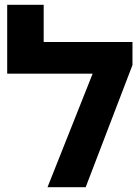

<svg xmlns="http://www.w3.org/2000/svg" viewBox="-20 -780 585 800"><path d="M178 0 366 -473H10V-760H162V-605H532V-509L337 0Z"/></svg>

Font: Noto Sans Hebrew ExtraCondensed Extra
Style: Regular
Weight: 800
Width: 3
Designer: Monotype Design Team
Foundry: Monotype Imaging Inc.
Version: Version 1.902